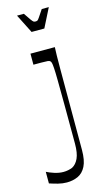

<svg xmlns="http://www.w3.org/2000/svg" viewBox="-157 -732 545 974"><g transform="rotate(-15 115.5 -245.5)"><path d="M-23 116Q-8 124 16.5 132Q41 140 64 140Q77 140 89 137.5Q101 135 111 131Q132 120 144.5 93Q157 66 157 16Q157 -109 156.5 -189.5Q156 -270 155.5 -315.5Q155 -361 153.5 -382Q152 -403 150 -409.5Q148 -416 145 -419Q141 -423 132 -424Q123 -425 98 -425Q89 -425 79 -425Q69 -425 57 -425V-483H185Q184 -468 183.5 -438Q183 -408 183 -370Q183 -332 183 -293Q183 -254 183 -222Q183 -190 183 -173Q183 -139 183 -116Q183 -93 183 -71Q183 -49 183 -19.5Q183 10 183 56Q183 111 167.5 141.5Q152 172 125.5 184Q99 196 67 196Q44 196 21 190Q-2 184 -23 177ZM91 -588 41 -687H77Q95 -660 103 -649Q111 -638 115 -636Q119 -634 124 -634Q131 -634 134.5 -636Q138 -638 145.5 -649Q153 -660 171 -687H208L158 -588Z"/></g></svg>

Font: Ojuju
Style: Regular
Weight: 400
Designer: Chisaokwu Joboson, Mirko Velimirovic
Foundry: Udi Foundry
Version: Version 1.000